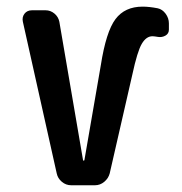

<svg xmlns="http://www.w3.org/2000/svg" viewBox="-20 -550 540 570"><path d="M148.4 -35.2 47.9 -485.4Q44.9 -499 52.7 -509.3Q60.5 -519.5 75.2 -519.5H115.2Q129.9 -519.5 141.6 -509.8Q153.3 -500 156.2 -485.4L226.6 -74.2Q226.6 -73.2 227.5 -73.2Q229.5 -73.2 230.5 -74.2L279.3 -356.4Q294.9 -456.1 322.8 -493.2Q350.6 -530.3 403.3 -530.3Q422.9 -530.3 448.2 -525.4Q461.9 -522.5 471.7 -509.3Q481.4 -496.1 481.4 -480.5V-461.9Q481.4 -450.2 471.2 -444.3Q460.9 -438.5 449.2 -440.4Q437.5 -442.4 432.6 -442.4Q414.1 -442.4 400.9 -419.9Q387.7 -397.5 373 -329.1L305.7 -35.2Q301.8 -20.5 289.6 -10.3Q277.3 0 261.7 0H191.4Q175.8 0 163.6 -10.3Q151.4 -20.5 148.4 -35.2Z"/></svg>

Font: Rounded-L Mgen+ 1m medium
Style: Regular
Weight: 500
Designer: [Source Han Sans]
Ryoko NISHIZUKA  (kana & ideographs); Paul D. Hunt (Latin, Greek & Cyrillic); Wenlong ZHANG  (bopomofo
Version: Version 1.059.20150602